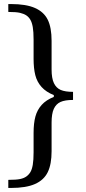

<svg xmlns="http://www.w3.org/2000/svg" viewBox="-20 -718 427 949"><path d="M34 -698Q109 -698 153 -678.5Q197 -659 216 -620.5Q235 -582 235 -516V-375Q235 -331 246.5 -307Q258 -283 280 -273.5Q302 -264 341 -264V-224Q301 -224 279 -214Q257 -204 246 -180Q235 -156 235 -112V29Q235 94 216 133Q197 172 153 191.5Q109 211 34 211H21V171Q60 171 79 167Q98 163 110 154.5Q122 146 130 133Q138 120 142 96.5Q146 73 146 35V-60Q146 -109 155 -142Q164 -175 186 -199.5Q208 -224 246 -239V-248Q208 -263 185.5 -288Q163 -313 154.5 -346.5Q146 -380 146 -427V-522Q146 -561 142 -584Q138 -607 130 -620.5Q122 -634 110 -642Q98 -650 79 -654.5Q60 -659 21 -659V-698Z"/></svg>

Font: Myanglish
Style: Regular
Weight: 400
Designer: KyawKyaw ( MaYenGone)
Foundry: TattooFont3D
Version: Version 1.003 December 13, 2014